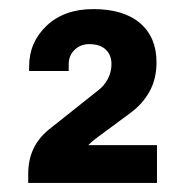

<svg xmlns="http://www.w3.org/2000/svg" viewBox="-20 -824 412 422"><path d="M42 -422V-441Q42 -472 53 -496Q64 -520 87 -539L194 -624Q209 -635 217 -650.5Q225 -666 225 -683Q225 -703 212.5 -715Q200 -727 176 -727Q157 -727 144 -714.5Q131 -702 131 -683Q131 -679 131 -675.5Q131 -672 131 -668H44Q44 -670 44 -673Q44 -676 44 -678Q44 -731 82.5 -767.5Q121 -804 185 -804Q252 -804 288 -773Q324 -742 324 -687Q324 -651 309 -623.5Q294 -596 267 -576L198 -525Q191 -520 185 -515Q179 -510 174 -505H325V-422Z"/></svg>

Font: Chivo Medium ExtraBold
Style: Regular
Weight: 800
Version: Version 2.002